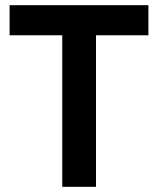

<svg xmlns="http://www.w3.org/2000/svg" viewBox="-20 -720 610 740"><path d="M220 0H350V-584H552V-700H17V-584H220Z"/></svg>

Font: Chess Sans SemiBold
Style: Regular
Weight: 600
Designer: Wolf Bōese
Foundry: Wolf Bōese
Version: Version 7.223;Glyphs 3.3 (3306)